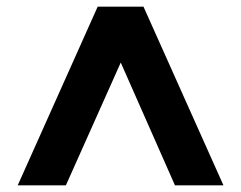

<svg xmlns="http://www.w3.org/2000/svg" viewBox="-20 -720 720 574"><path d="M341 -533 177 -166H33L272 -700H409L648 -166H503Z"/></svg>

Font: Parkinsans SemiBold
Style: Regular
Weight: 600
Designer: Red Stone, Indian Type Foundry
Foundry: Indian Type Foundry
Version: Version 1.000